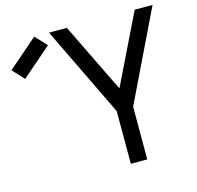

<svg xmlns="http://www.w3.org/2000/svg" viewBox="-353 -919 1066 1039"><g transform="rotate(-15 180.5 -400.0)"><path d="M254 0V-295L10 -800H110L300 -410L490 -800H590L346 -295V0ZM-179 -592 -239 -656 -73 -800 -13 -736Z"/></g></svg>

Font: Victor Mono SemiBold
Style: Regular
Weight: 600
Monospace: yes
Designer: Rune Bjørnerås
Version: Version 1.561;gftools[0.9.30]